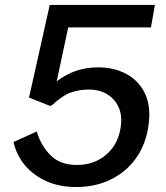

<svg xmlns="http://www.w3.org/2000/svg" viewBox="-20 -743 668 774"><path d="M286.5 11Q220.5 11 168 -12.2Q115.5 -35.5 81 -76.2Q46.5 -117 34.5 -170.5L128 -213Q146 -154 184.8 -116Q223.5 -78 290 -78Q360 -78 408.5 -119.8Q457 -161.5 467 -233Q476 -299.5 438.8 -340.8Q401.5 -382 338.5 -382Q300 -382 266 -370.2Q232 -358.5 188.5 -318Q181.5 -315 175.5 -318.5L97 -349.5L180.5 -723H604.5L588.5 -632.5H255L208.5 -415Q248 -445 288.8 -458.2Q329.5 -471.5 375.5 -471.5Q440 -471.5 490 -444.5Q540 -417.5 564.8 -365.2Q589.5 -313 578.5 -236.5Q568 -161 528.5 -105.5Q489 -50 426.8 -19.5Q364.5 11 286.5 11Z"/></svg>

Font: Public Sans Medium
Style: Italic
Weight: 500
Italic angle: -8°
Designer: The Public Sans project authors (U.S. Web Design System). Libre Franklin designed by Pablo Impallari and Rodrigo Fuenzal
Version: Version 1.007; ttfautohint (v1.8.1) -l 8 -r 50 -G 200 -x 14 